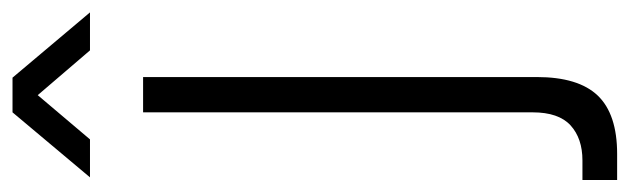

<svg xmlns="http://www.w3.org/2000/svg" viewBox="-390 -416 1035 316"><g transform="rotate(-90 128.0 -257.5)"><path d="M-9.8 240.2V183.1H22.5Q58.6 183.1 80.1 163.6Q101.6 144 101.6 101.1V-540H159.7V107.9Q159.7 176.3 129.2 208.3Q98.6 240.2 33.2 240.2ZM-5.4 -627.4 101.6 -754.9H158.7L266.1 -627.4H203.6L129.9 -713.4L57.1 -627.4Z"/></g></svg>

Font: Manrope Light
Style: Regular
Weight: 300
Designer: Mikhail Sharanda
Foundry: Mikhail Sharanda
Version: Version 4.505;FEAKit 1.0